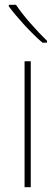

<svg xmlns="http://www.w3.org/2000/svg" viewBox="-20 -785 232 805"><path d="M109 0H83V-528H109ZM47 -765Q71 -729 108 -687Q145 -645 177 -614V-606H158Q122 -637 82.5 -680Q43 -723 17 -758V-765Z"/></svg>

Font: Noto Sans Myanmar UI SemiCondensed Thin
Style: Regular
Weight: 100
Width: 4
Designer: Monotype Design Team
Foundry: Monotype Imaging Inc.
Version: Version 2.103; ttfautohint (v1.8.4.7-5d5b)